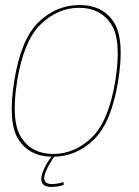

<svg xmlns="http://www.w3.org/2000/svg" viewBox="-20 -618 551 762"><path d="M190 4Q282 4 352 -63.5Q422 -131 449 -296.5Q475.5 -462 431.8 -530Q388 -598 296 -598Q203.5 -598 133.2 -530.2Q63 -462.5 36.5 -296.5Q10 -131.5 53.8 -63.8Q97.5 4 190 4ZM191.5 -7Q107 -7 64.8 -71.5Q22.5 -136 48 -296.5Q74 -456.5 141.8 -521.8Q209.5 -587 294 -587Q378.5 -587 421 -522.2Q463.5 -457.5 437.5 -296.5Q411.5 -137 343.8 -72Q276 -7 191.5 -7ZM183.5 124Q193 124 202.8 122.8Q212.5 121.5 220.8 119.2Q229 117 233 115.5L231.5 104Q227 106 219.5 108Q212 110 203.5 111.2Q195 112.5 186.5 112.5Q171 112.5 163.2 106.5Q155.5 100.5 155.5 89Q155.5 77 163.2 59.5Q171 42 181.2 25.2Q191.5 8.5 198 0H187.5Q180 8.5 169.5 25Q159 41.5 151.5 59.8Q144 78 144 92Q144 103.5 149 110.5Q154 117.5 163 120.8Q172 124 183.5 124Z"/></svg>

Font: Anybody Thin
Style: Italic
Weight: 100
Italic angle: -10°
Designer: Tyler Finck
Foundry: Etcetera Type Company
Version: Version 1.114;gftools[0.9.25]